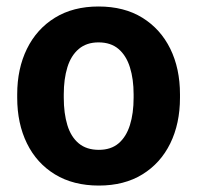

<svg xmlns="http://www.w3.org/2000/svg" viewBox="-20 -558 604 588"><path d="M282.7 10.3Q204.6 10.3 148.4 -23.9Q92.3 -58.1 62.5 -118.9Q32.7 -179.7 32.7 -258.8V-269Q32.7 -347.7 62.5 -408.4Q92.3 -469.2 148.2 -503.7Q204.1 -538.1 281.7 -538.1Q360.4 -538.1 416 -503.7Q471.7 -469.2 501.5 -408.7Q531.2 -348.1 531.2 -269V-258.8Q531.2 -179.7 501.5 -118.9Q471.7 -58.1 416 -23.9Q360.4 10.3 282.7 10.3ZM282.7 -99.1Q319.8 -99.1 343.3 -119.1Q366.7 -139.2 377.9 -175Q389.2 -210.9 389.2 -258.8V-269Q389.2 -315.9 377.9 -351.8Q366.7 -387.7 343 -408Q319.3 -428.2 281.7 -428.2Q245.1 -428.2 221.2 -408Q197.3 -387.7 186.3 -351.8Q175.3 -315.9 175.3 -269V-258.8Q175.3 -210.9 186.3 -174.8Q197.3 -138.7 221.2 -118.9Q245.1 -99.1 282.7 -99.1Z"/></svg>

Font: Robotiche
Style: Bold
Weight: 700
Designer: Google
Version: Version 2.001